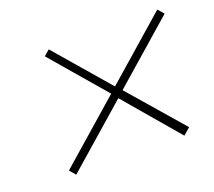

<svg xmlns="http://www.w3.org/2000/svg" viewBox="-81 -567 703 631"><g transform="rotate(-20 270.5 -252.0)"><path d="M143 -461 306 -272 523 -462 541 -441 325 -252 489 -63 465 -42 303 -232 87 -43 69 -64 286 -254 123 -444Z"/></g></svg>

Font: Fivo Sans Thin
Style: Regular
Weight: 250
Foundry: Alexander Slobzheninov
Version: 1.0